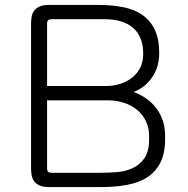

<svg xmlns="http://www.w3.org/2000/svg" viewBox="-20 -686 764 779"><path d="M178 73Q154 73 139.5 66Q125 59 117.5 48Q110 37 108 23Q106 9 106 -5V-588Q106 -602 108 -616Q110 -630 117.5 -641Q125 -652 139.5 -659Q154 -666 178 -666H379Q434 -666 479.5 -657Q525 -648 557.5 -625.5Q590 -603 608 -565.5Q626 -528 626 -471Q626 -414 597 -372Q568 -330 522 -313Q547 -304 570 -288.5Q593 -273 611 -251Q629 -229 639.5 -199.5Q650 -170 650 -133V-124Q650 -65 631 -27Q612 11 578 33Q544 55 496 64Q448 73 391 73ZM171 -5Q171 7 175.5 11Q180 15 188 15H389Q418 15 452.5 12.5Q487 10 516.5 -3Q546 -16 565.5 -43.5Q585 -71 585 -121V-134Q585 -167 572 -194Q559 -221 536.5 -240Q514 -259 483 -269Q452 -279 416 -279H171ZM188 -608Q180 -608 175.5 -604Q171 -600 171 -588V-337H411Q438 -337 465 -345Q492 -353 513.5 -369Q535 -385 548 -409.5Q561 -434 561 -468Q561 -537 520.5 -572.5Q480 -608 405 -608Z"/></svg>

Font: Cafe24 Ssurround air
Style: Light
Weight: 300
Designer: Cafe24 thkim, hmlim, mnelim, sdjeong, hskwak & 4IRTF
Foundry: Cafe24
Version: Version 1.001